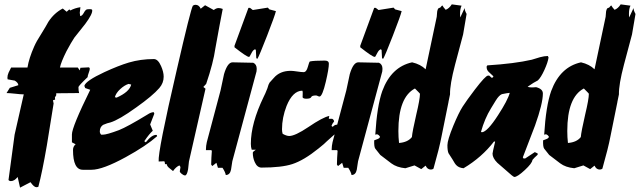

<svg xmlns="http://www.w3.org/2000/svg" viewBox="-20 -762 2936 881"><path d="M403 -716Q406 -699 371 -652Q346 -620 321 -589Q307 -568 285 -527Q260 -477 255 -452H337L346 -439L349 -451L388 -453Q392 -451 392 -446Q392 -441 387 -427.5Q382 -414 382 -408Q340 -368 340 -362Q340 -346 343 -335Q335 -335 238 -334V-325L232 -315L233 -305L223 -302L226 -287Q210 -191 195 -95Q174 27 156 95Q152 97 147 97Q136 97 120 74L72 99L61 50Q46 69 30 69Q23 69 19 64L47 -144Q48 -146 89 -329Q75 -329 50 -332Q22 -335 10 -335L25 -359L64 -371Q64 -382 48 -392L15 -398Q14 -405 14 -405Q14 -417 19.5 -429Q25 -441 31 -452H106Q113 -495 137 -549Q147 -572 169 -606Q193 -645 202 -662Q228 -702 268 -723L286 -708L298 -719L303 -714Q323 -725 349 -729Q346 -703 346 -703L348 -688Q357 -689 364.5 -703Q372 -717 379 -719Q402 -722 403 -716Z M731 -410Q731 -381 711 -358Q681 -323 605 -269Q526 -212 486 -200Q474 -198 453 -189Q438 -179 438 -159Q438 -151 444 -144H452Q470 -144 526 -165Q564 -180 656 -236Q674 -248 686 -247L688 -240L669 -191L681 -162Q665 -148 642 -114L649 -109Q677 -145 699 -143L701 -137Q650 -92 557 -41Q451 17 400 17H360Q315 17 315 -74Q315 -90 327 -100L310 -109V-145Q310 -179 394 -350L371 -358L367 -368Q373 -391 459 -431Q524 -461 571 -475Q625 -491 686 -491Q705 -491 719 -459Q731 -432 731 -410ZM582 -374 570 -377Q551 -371 531.5 -353Q512 -335 507 -316L515 -314Q574 -340 582 -374Z M791 -441Q855 -720 865 -736Q871 -740 877 -740Q893 -740 901 -722L921 -738L961 -716Q972 -725 983 -725Q992 -725 1002 -721Q990 -661 968 -539Q959 -474 926 -377L913 -363L923 -355L847 -21Q845 -3 843 15Q838 43 829 43Q823 43 814 36Q805 29 805 24Q805 21 806.5 15Q808 9 808 6Q808 1 803 -3Q787 4 774 23Q765 16 755.5 8Q746 0 745 -9H737Q737 -17 734 -22L708 -21Q704 -67 791 -441Z M1142 -474Q1158 -467 1158 -446Q1158 -438 1157 -434L1046 -22Q1043 -3 1040 17Q1035 41 1016 41Q1014 28 1001 8H980L973 -15L954 0L949 -7Q949 -18 950 -38Q952 -62 952 -69L950 -73H925V-78Q925 -92 929 -110L992 -347Q1000 -385 1008 -422Q1024 -476 1047 -476Q1046 -476 1142 -474ZM1056 -545V-552L1120 -726H1127L1140 -716L1209 -727L1216 -719Q1226 -717 1246 -711Q1242 -692 1205.5 -598Q1169 -504 1161 -492L1156 -495L1154 -532L1151 -536Q1143 -534 1136.5 -523Q1130 -512 1125 -502L1122 -501Q1112 -501 1056 -545Z M1446 -319Q1443 -319 1438 -321.5Q1433 -324 1430 -324Q1411 -324 1408 -316.5Q1405 -309 1385 -309Q1370 -309 1368 -317Q1369 -314 1369 -338Q1369 -343 1367 -346Q1323 -345 1295 -276Q1274 -222 1274 -169Q1274 -157 1277 -148Q1295 -138 1307 -138Q1334 -138 1395 -179Q1461 -224 1491 -230Q1489 -224 1489 -221V-217Q1494 -217 1504 -217V-216V-217Q1512 -213 1513 -205Q1504 -194 1501 -184L1507 -180Q1515 -190 1527 -190Q1532 -190 1535 -165Q1527 -154 1508 -139Q1487 -121 1480 -114Q1471 -104 1442 -81Q1374 -26 1321 -9Q1272 7 1180 7Q1160 7 1149 -18Q1140 -38 1140 -61Q1140 -66 1154 -75H1135Q1131 -87 1131 -102Q1131 -196 1190 -318Q1197 -331 1207 -357Q1212 -376 1217 -383Q1227 -394 1236 -404Q1264 -437 1314 -437Q1324 -437 1343.5 -434Q1363 -431 1373 -431Q1386 -431 1392.5 -455Q1399 -479 1402 -480Q1420 -484 1470 -484Q1489 -484 1489 -470Q1489 -447 1475 -387Q1459 -319 1446 -319Z M1719 -474Q1735 -467 1735 -446Q1735 -438 1734 -434L1623 -22Q1620 -3 1617 17Q1612 41 1593 41Q1591 28 1578 8H1557L1550 -15L1531 0L1526 -7Q1526 -18 1527 -38Q1529 -62 1529 -69L1527 -73H1502V-78Q1502 -92 1506 -110L1569 -347Q1577 -385 1585 -422Q1601 -476 1624 -476Q1623 -476 1719 -474ZM1633 -545V-552L1697 -726H1704L1717 -716L1786 -727L1793 -719Q1803 -717 1823 -711Q1819 -692 1782.5 -598Q1746 -504 1738 -492L1733 -495L1731 -532L1728 -536Q1720 -534 1713.5 -523Q1707 -512 1702 -502L1699 -501Q1689 -501 1633 -545Z M1882 -3 1840 10Q1800 6 1775.5 -12.5Q1751 -31 1725 -51Q1713 -66 1702 -80Q1696 -88 1697 -118Q1704 -121 1712.5 -124Q1721 -127 1724 -134Q1715 -150 1702 -144Q1710 -276 1734 -344Q1775 -455 1871 -476Q1910 -467 1933 -444L1984 -685Q1985 -697 1986 -709Q1989 -726 1997 -726Q2000 -726 2003.5 -731Q2007 -736 2010 -737Q2014 -729 2025 -717Q2041 -723 2053 -742L2098 -736Q2091 -722 2091 -699Q2091 -686 2092 -682L2112 -725Q2112 -714 2121 -698Q2116 -666 2105 -604Q2087 -535 2068 -465Q2044 -374 2045 -329Q2043 -318 2038 -295V-294Q2036 -287 2006 -136Q1996 -83 1969 12Q1964 16 1957 16Q1941 16 1933 -2L1913 14ZM1907 -332Q1907 -333 1884 -356Q1808 -316 1808 -161Q1808 -132 1811 -106Q1851 -109 1870 -133Q1872 -158 1890 -236Q1907 -307 1907 -332Z M2497 -498Q2494 -476 2478 -441Q2462 -406 2448 -393Q2431 -385 2401 -364Q2411 -359 2440 -362Q2471 -354 2471 -333Q2471 -287 2435 -186Q2407 -113 2379 -40L2382 -35H2390L2434 -64L2447 -58V-52Q2431 -38 2423 -28Q2422 -13 2388 18.5Q2354 50 2340 50Q2335 50 2300 18Q2281 1 2262 -15Q2240 -37 2240 -57Q2240 -62 2252 -112L2247 -113Q2191 -40 2107 10Q2086 8 2075 -3Q2068 -9 2056 -31Q2047 -45 2038 -59Q2033 -70 2033 -96Q2033 -119 2060 -185Q2085 -245 2103 -273Q2121 -301 2159 -351Q2208 -415 2219 -415H2225L2236 -405L2242 -407L2244 -412Q2233 -422 2222.5 -432Q2212 -442 2213 -457L2216 -462Q2342 -470 2420 -488Q2438 -494 2458 -499.5Q2478 -505 2494 -505ZM2319 -336Q2307 -335 2283 -330Q2270 -325 2255 -301Q2244 -283 2233 -265Q2204 -218 2187 -157L2191 -155Q2216 -157 2265 -233Q2310 -302 2319 -336Z M2657 -3 2615 10Q2575 6 2550.5 -12.5Q2526 -31 2500 -51Q2488 -66 2477 -80Q2471 -88 2472 -118Q2479 -121 2487.5 -124Q2496 -127 2499 -134Q2490 -150 2477 -144Q2485 -276 2509 -344Q2550 -455 2646 -476Q2685 -467 2708 -444L2759 -685Q2760 -697 2761 -709Q2764 -726 2772 -726Q2775 -726 2778.5 -731Q2782 -736 2785 -737Q2789 -729 2800 -717Q2816 -723 2828 -742L2873 -736Q2866 -722 2866 -699Q2866 -686 2867 -682L2887 -725Q2887 -714 2896 -698Q2891 -666 2880 -604Q2862 -535 2843 -465Q2819 -374 2820 -329Q2818 -318 2813 -295V-294Q2811 -287 2781 -136Q2771 -83 2744 12Q2739 16 2732 16Q2716 16 2708 -2L2688 14ZM2682 -332Q2682 -333 2659 -356Q2583 -316 2583 -161Q2583 -132 2586 -106Q2626 -109 2645 -133Q2647 -158 2665 -236Q2682 -307 2682 -332Z"/></svg>

Font: Ode an Erik AH
Style: Regular
Weight: 400
Designer: Andreas Höfeld
Foundry: Fontgrube AH
Version: Version 2.00